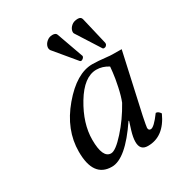

<svg xmlns="http://www.w3.org/2000/svg" viewBox="-160 -757 811 873"><g transform="rotate(-30 246.0 -320.5)"><path d="M410.2 -433.1Q418 -431.2 480 -431.2L411.1 -120.1Q401.4 -72.3 400.9 -64Q400.9 -49.8 413.1 -49.8Q430.2 -49.8 469.2 -103Q482.4 -103 492.2 -86.9Q448.2 10.3 363.8 9.8Q322.8 9.8 323.2 -35.2Q323.2 -57.1 333 -89.8L346.2 -131.8L344.2 -133.8Q247.1 10.3 174.8 9.8Q77.6 9.8 78.1 -125Q78.1 -238.8 162.6 -338.9Q247.1 -439 330.1 -439Q356 -439 410.2 -433.1ZM359.9 -219.2Q371.1 -247.1 380.1 -289.6Q389.2 -332 392.1 -360.4L395 -389.2Q365.2 -408.2 333 -408.2Q268.1 -408.2 213.1 -317.1Q158.2 -226.1 158.2 -141.1Q158.2 -44.9 202.1 -44.9Q226.1 -44.9 274.4 -98.6Q322.8 -152.3 359.9 -219.2ZM238.8 -645Q256.8 -645 260.7 -633.8L310.1 -495.1Q311 -494.1 310.5 -491.2Q309.1 -484.9 303.5 -481Q297.9 -477.1 294.4 -477.1Q290.5 -477.1 288.1 -480L196.8 -589.8Q191.4 -598.1 193.4 -608.9Q196.3 -623 209.2 -634Q222.2 -645 238.8 -645ZM376 -650.9Q392.6 -650.9 396 -637.2L429.7 -494.1Q430.2 -491.2 429.7 -487.8Q429.2 -484.4 424.8 -479.7Q420.4 -475.1 413.1 -475.1Q409.2 -475.1 406.7 -478L329.6 -599.1Q324.7 -605 326.7 -615.2Q329.1 -628.4 341.8 -639.6Q354.5 -650.9 376 -650.9Z"/></g></svg>

Font: Linux Libertine
Style: Italic
Weight: 400
Italic angle: -12°
Designer: Philipp H. Poll
Foundry: Philipp H. Poll
Version: Version 5.1.6 ; ttfautohint (v0.9)